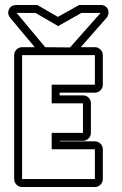

<svg xmlns="http://www.w3.org/2000/svg" viewBox="-20 -753 492 773"><path d="M69 0Q56 0 46.5 -9.5Q37 -19 37 -32V-531Q37 -544 46.5 -553.5Q56 -563 69 -563H120L22 -680Q8 -697 16 -715Q24 -733 47 -733H130L213 -685L299 -733H385Q396 -733 403.5 -728Q411 -723 414.5 -715Q418 -707 416.5 -697.5Q415 -688 408 -680L305 -563H362Q375 -563 384.5 -553.5Q394 -544 394 -531V-412Q394 -399 384.5 -389.5Q375 -380 362 -380H220V-369H314Q327 -369 336.5 -360Q346 -351 346 -337V-218Q346 -205 336.5 -195.5Q327 -186 314 -186H220V-184H362Q375 -184 384.5 -174.5Q394 -165 394 -152V-32Q394 -19 384.5 -9.5Q375 0 362 0ZM362 -32V-152H188V-218H314V-337H188V-412H362V-531H69V-32ZM162 -563 262 -562 385 -701H308L214 -648L123 -701H47Z"/></svg>

Font: Lichte PostBus
Style: Regular
Weight: 400
Designer: Peter Wiegel
Version: Version 1.001